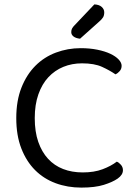

<svg xmlns="http://www.w3.org/2000/svg" viewBox="-20 -840 628 873"><path d="M533 -541Q533 -527 524.5 -517Q516 -507 505 -502Q479 -520 444 -536Q409 -552 353 -552Q307 -552 268 -536Q229 -520 200 -489Q171 -458 154.5 -411Q138 -364 138 -303Q138 -241 154 -195Q170 -149 198.5 -118Q227 -87 267 -71.5Q307 -56 356 -56Q408 -56 446.5 -70.5Q485 -85 511 -105Q521 -101 530 -90.5Q539 -80 539 -66Q539 -45 515 -28Q492 -12 452 0.5Q412 13 350 13Q287 13 233 -7Q179 -27 139.5 -66.5Q100 -106 77 -165Q54 -224 54 -303Q54 -382 77.5 -441.5Q101 -501 141 -541Q181 -581 234.5 -601Q288 -621 347 -621Q388 -621 422.5 -614Q457 -607 481.5 -595.5Q506 -584 519.5 -569.5Q533 -555 533 -541ZM409 -820Q431 -819 442.5 -808.5Q454 -798 454 -784Q454 -770 448.5 -761Q443 -752 429 -740L344 -664Q325 -666 314.5 -674Q304 -682 304 -694Q304 -704 308 -711Q312 -718 318 -724Z"/></svg>

Font: Baloo 2
Style: Regular
Weight: 400
Designer: Sarang Kulkarni and Ek Type
Foundry: Ek Type
Version: Version 1.640;hotconv 1.0.111;makeotfexe 2.5.65597; ttfautoh